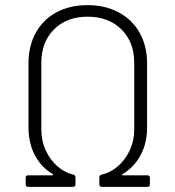

<svg xmlns="http://www.w3.org/2000/svg" viewBox="-20 -728 683 748"><path d="M80 -10V-35Q80 -45 90 -45H184Q187 -45 187 -46.5Q187 -48 185 -50Q140 -77 115.5 -124Q91 -171 91 -231V-482Q91 -549 119.5 -600.5Q148 -652 200 -680Q252 -708 321 -708Q390 -708 443 -679.5Q496 -651 524.5 -599.5Q553 -548 553 -482V-231Q553 -171 528 -124Q503 -77 458 -50Q455 -49 455.5 -47Q456 -45 459 -45H554Q564 -45 564 -35V-10Q564 0 554 0H377Q367 0 367 -10V-37Q367 -45 376 -48Q410 -55 439 -80Q468 -105 485.5 -142.5Q503 -180 503 -224V-483Q503 -564 453 -613.5Q403 -663 321 -663Q240 -663 190.5 -613.5Q141 -564 141 -483V-224Q141 -179 158.5 -141.5Q176 -104 204.5 -79.5Q233 -55 265 -48Q274 -45 274 -37V-10Q274 0 264 0H90Q80 0 80 -10Z"/></svg>

Font: Barlow GEO Light
Style: Regular
Weight: 300
Designer: Jeremy Tribby
Foundry: Tribby Type
Version: Version 1.408